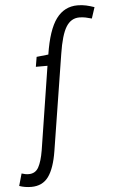

<svg xmlns="http://www.w3.org/2000/svg" viewBox="-176 -791 623 1053"><g transform="rotate(-5 135.5 -265.0)"><path d="M-47 220Q-82 220 -113 209L-94 142Q-73 149 -55 149Q-18 149 -0.5 117Q17 85 27 25L99 -434H35L44 -488L109 -495Q130 -630 174.5 -690Q219 -750 292 -750Q317 -750 339 -745Q361 -740 384 -732L364 -671Q347 -676 330.5 -679.5Q314 -683 296 -683Q250 -683 223 -639.5Q196 -596 180 -493L96 35Q81 129 48 174.5Q15 220 -47 220Z"/></g></svg>

Font: Georama SemiCondensed
Style: Italic
Weight: 400
Width: 4
Italic angle: -9°
Designer: Jean-Baptiste Levee
Foundry: Production Type
Version: Version 1.000